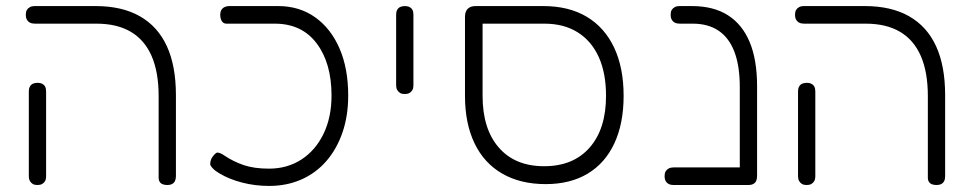

<svg xmlns="http://www.w3.org/2000/svg" viewBox="-20 -600 3191 633"><path d="M532 10Q523 10 516.5 7.5Q510 5 506.5 -0.5Q503 -6 503 -13V-283Q503 -362 480 -415Q457 -468 411.5 -495Q366 -522 298 -522H95Q85 -522 78.5 -525.5Q72 -529 68.5 -535.5Q65 -542 65 -551Q65 -561 68.5 -567Q72 -573 78.5 -576.5Q85 -580 94 -580H295Q382 -580 441 -546.5Q500 -513 530 -448Q560 -383 560 -286V-20Q560 -10 557 -3.5Q554 3 547.5 6.5Q541 10 532 10ZM103 10Q94 10 88 6.5Q82 3 78.5 -3.5Q75 -10 75 -19V-299Q75 -308 78.5 -314.5Q82 -321 88.5 -324Q95 -327 104 -327Q113 -327 119.5 -323.5Q126 -320 129 -314Q132 -308 132 -298V-18Q132 -9 128.5 -3Q125 3 119 6.5Q113 10 103 10Z M867 13Q821 13 778.5 2Q736 -9 704 -28Q690 -36 681.5 -45Q673 -54 673 -59Q673 -65 675 -71.5Q677 -78 680 -82Q685 -89 689.5 -93Q694 -97 696 -97Q701 -97 707 -94.5Q713 -92 720 -87Q750 -67 784 -55.5Q818 -44 867 -44Q927 -44 973.5 -74Q1020 -104 1046.5 -158.5Q1073 -213 1073 -285Q1073 -392 1024 -457Q975 -522 886 -522H726Q720 -522 715.5 -525.5Q711 -529 708.5 -536Q706 -543 706 -551Q706 -560 709.5 -566.5Q713 -573 720 -576.5Q727 -580 735 -580H897Q967 -580 1019 -543Q1071 -506 1099.5 -440Q1128 -374 1128 -285Q1128 -218 1109 -163Q1090 -108 1055.5 -68.5Q1021 -29 973 -8Q925 13 867 13Z M1314 -290Q1305 -290 1299 -293.5Q1293 -297 1289.5 -303.5Q1286 -310 1286 -319V-552Q1286 -561 1289.5 -567.5Q1293 -574 1299.5 -577Q1306 -580 1315 -580Q1324 -580 1330.5 -576.5Q1337 -573 1340 -567Q1343 -561 1343 -551V-318Q1343 -309 1339.5 -303Q1336 -297 1330 -293.5Q1324 -290 1314 -290Z M1779 7Q1696 7 1636 -27.5Q1576 -62 1544.5 -127.5Q1513 -193 1513 -284V-544Q1513 -562 1522 -571Q1531 -580 1548 -580H1771Q1855 -580 1914 -545Q1973 -510 2004.5 -443.5Q2036 -377 2036 -284Q2036 -193 2005.5 -127.5Q1975 -62 1917.5 -27.5Q1860 7 1779 7ZM1774 -52Q1870 -52 1924 -113.5Q1978 -175 1978 -284Q1978 -359 1954 -412Q1930 -465 1884.5 -493.5Q1839 -522 1775 -522H1571V-284Q1571 -175 1624.5 -113.5Q1678 -52 1774 -52Z M2448 10Q2439 10 2432.5 7.5Q2426 5 2422.5 -0.5Q2419 -6 2419 -13V-313Q2419 -382 2401.5 -428.5Q2384 -475 2349.5 -498.5Q2315 -522 2264 -522H2221Q2211 -522 2204.5 -525.5Q2198 -529 2194.5 -535.5Q2191 -542 2191 -551Q2191 -561 2194.5 -567Q2198 -573 2204.5 -576.5Q2211 -580 2220 -580H2261Q2332 -580 2379.5 -550Q2427 -520 2451.5 -461.5Q2476 -403 2476 -316V-20Q2476 -10 2473 -3.5Q2470 3 2463.5 6.5Q2457 10 2448 10ZM2201 10Q2191 10 2184.5 6.5Q2178 3 2174.5 -3.5Q2171 -10 2171 -19Q2171 -29 2174.5 -35Q2178 -41 2184.5 -44.5Q2191 -48 2200 -48H2449L2448 10Z M3068 10Q3059 10 3052.5 7.5Q3046 5 3042.5 -0.5Q3039 -6 3039 -13V-283Q3039 -362 3016 -415Q2993 -468 2947.5 -495Q2902 -522 2834 -522H2631Q2621 -522 2614.5 -525.5Q2608 -529 2604.5 -535.5Q2601 -542 2601 -551Q2601 -561 2604.5 -567Q2608 -573 2614.5 -576.5Q2621 -580 2630 -580H2831Q2918 -580 2977 -546.5Q3036 -513 3066 -448Q3096 -383 3096 -286V-20Q3096 -10 3093 -3.5Q3090 3 3083.5 6.5Q3077 10 3068 10ZM2639 10Q2630 10 2624 6.5Q2618 3 2614.5 -3.5Q2611 -10 2611 -19V-299Q2611 -308 2614.5 -314.5Q2618 -321 2624.5 -324Q2631 -327 2640 -327Q2649 -327 2655.5 -323.5Q2662 -320 2665 -314Q2668 -308 2668 -298V-18Q2668 -9 2664.5 -3Q2661 3 2655 6.5Q2649 10 2639 10Z"/></svg>

Font: Fredoka Light
Style: Regular
Weight: 300
Designer: Ben Nathan
Foundry: Milena B. Brandão, Ben Nathan
Version: Version 2.001